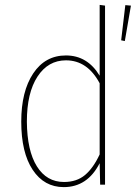

<svg xmlns="http://www.w3.org/2000/svg" viewBox="-20 -756 556 786"><path d="M410 -733V0H390L388 -88Q338 10 241 10Q161 10 114 -60.5Q67 -131 67 -258Q67 -382 116 -455.5Q165 -529 250 -529Q338 -529 388 -446V-736ZM388 -124V-415Q338 -509 250 -509Q177 -509 133.5 -442.5Q90 -376 90 -258Q91 -139 131 -75Q171 -11 242 -11Q294 -11 328 -39.5Q362 -68 388 -124ZM491 -588 516 -733 493 -735 476 -591Z"/></svg>

Font: Fira Sans Condensed Thin
Style: Regular
Weight: 250
Width: 3
Designer: Carrois Corporate & Edenspiekermann AG
Foundry: Carrois Corporate GbR & Edenspiekermann AG
Version: Version 4.203